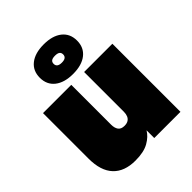

<svg xmlns="http://www.w3.org/2000/svg" viewBox="-226 -919 1057 1057"><g transform="rotate(-45 302.5 -390.0)"><path d="M205 15Q120 15 75 -33Q30 -81 30 -175V-530H250V-220Q250 -194 261 -178.5Q272 -163 298 -163Q316 -163 327.5 -170Q339 -177 344.5 -190Q350 -203 350 -220V-530H570V0H366V-60Q348 -29 309.5 -7Q271 15 205 15ZM300 -565Q232 -565 193.5 -595.5Q155 -626 155 -680Q155 -734 193.5 -764.5Q232 -795 300 -795Q368 -795 406.5 -764.5Q445 -734 445 -680Q445 -626 406.5 -595.5Q368 -565 300 -565ZM300 -653Q319 -653 328 -660Q337 -667 337 -680Q337 -694 328 -700.5Q319 -707 300 -707Q281 -707 272 -700.5Q263 -694 263 -680Q263 -667 272 -660Q281 -653 300 -653Z"/></g></svg>

Font: Golos Text Black
Style: Regular
Weight: 900
Designer: A.Korolkova, Vitaly Kuzmin
Foundry: ParaType Ltd
Version: Version 2.004